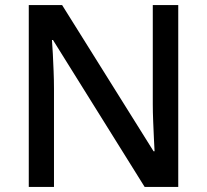

<svg xmlns="http://www.w3.org/2000/svg" viewBox="-20 -734 813 754"><path d="M680 0H548L188 -577H184Q186 -554 187.5 -522Q189 -490 190.5 -455Q192 -420 192 -385V0H93V-714H224L583 -140H587Q586 -157 584.5 -189Q583 -221 581.5 -258Q580 -295 580 -325V-714H680Z"/></svg>

Font: Noto Sans Khmer Medium
Style: Regular
Weight: 500
Version: Version 2.003